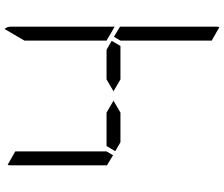

<svg xmlns="http://www.w3.org/2000/svg" viewBox="-91 -935 998 856"><g transform="rotate(-90 408.0 -507.0)"><path d="M482 -531H614L654 -508L631 -469H482L429 -500ZM672 -498 717 -471V-41Q717 -32 715 -28L655 -62V-70V-82V-83V-134V-265V-450V-469ZM144 -502 99 -529V-959Q99 -968 101 -972L161 -938V-928V-918V-866V-735V-548V-531ZM334 -469H202L162 -492L185 -531H334L387 -500ZM717 -959V-500V-495L682 -515L664 -526L655 -531V-550V-735V-866V-897L707 -986Q717 -974 717 -959Z"/></g></svg>

Font: DSEG14 Modern
Style: Light
Weight: 300
Designer: Keshikan(Twitter:@keshinomi_88pro)
Version: Version 0.46